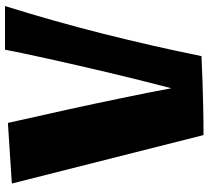

<svg xmlns="http://www.w3.org/2000/svg" viewBox="-52 -730 806 741"><g transform="rotate(-90 350.5 -359.0)"><path d="M698.2 -742.2Q639.2 -553.7 591.1 -362.8Q543 -171.9 504.9 16.1Q459 18.1 408.2 20Q364.7 21.5 310.5 22.7Q256.3 23.9 200.2 23.9L13.2 -715.8L247.1 -731Q273.9 -611.8 299.3 -497.1Q310.1 -448.2 321.3 -395.3Q332.5 -342.3 343.3 -290.3Q354 -238.3 363.8 -189.7Q373.5 -141.1 380.9 -100.1Q395.5 -155.8 411.1 -218.3Q426.8 -280.8 441.7 -344Q456.5 -407.2 470.5 -468Q484.4 -528.8 496.1 -581.5Q507.8 -634.3 516.4 -676Q524.9 -717.8 529.8 -742.2Z"/></g></svg>

Font: Galindo
Style: Regular
Weight: 400
Version: Version 1.000